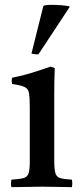

<svg xmlns="http://www.w3.org/2000/svg" viewBox="-20 -772 338 793"><path d="M277 1Q249 1 220 0Q191 -1 156 -1Q124 -1 90.5 0Q57 1 27 1Q24 -15 27 -30Q61 -32 77 -36.5Q93 -41 98 -56Q103 -71 103 -104V-328Q103 -367 100 -386Q97 -405 82 -412.5Q67 -420 30 -425Q27 -439 30 -451Q72 -459 112 -471.5Q152 -484 189 -497L206 -491Q205 -460 204.5 -433Q204 -406 204 -382V-114Q204 -75 208.5 -58Q213 -41 228.5 -36.5Q244 -32 277 -30Q280 -15 277 1ZM267 -746V-742L139 -548Q134 -547 125 -548Q116 -549 110 -551L159 -747Q164 -752 193 -752Q233 -752 267 -746Z"/></svg>

Font: Tiro Kannada
Style: Regular
Weight: 400
Designer: Kannada: John Hudson & Fiona Ross. Latin: John Hudson.
Foundry: Tiro Typeworks Ltd.
Version: Version 1.52